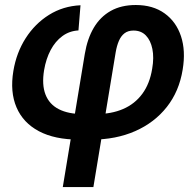

<svg xmlns="http://www.w3.org/2000/svg" viewBox="-20 -554 791 778"><path d="M234.4 204.1 323.7 -335.9Q334 -397.5 360.1 -441.7Q386.2 -485.8 428.7 -509.8Q471.2 -533.7 530.3 -533.7Q599.6 -533.7 646.7 -500Q693.8 -466.3 713.4 -407.2Q732.9 -348.1 720.2 -272Q706.1 -184.1 656 -120.6Q606 -57.1 527.8 -22.7Q449.7 11.7 351.6 11.7H299.3Q202.1 11.7 137.9 -22.2Q73.7 -56.2 46.9 -118.9Q20 -181.6 34.2 -266.6Q46.4 -340.3 84 -399.2Q121.6 -458 178.5 -493.7Q235.4 -529.3 306.2 -532.7L297.9 -430.7Q261.2 -428.7 232.7 -407.7Q204.1 -386.7 185.3 -351.3Q166.5 -315.9 158.7 -270Q148.9 -210.9 164.3 -171.1Q179.7 -131.3 218.3 -111.6Q256.8 -91.8 316.4 -91.8H368.7Q431.2 -91.8 478.8 -112.3Q526.4 -132.8 556.6 -173.8Q586.9 -214.8 596.7 -275.9Q604.5 -320.8 597.4 -355.7Q590.3 -390.6 571 -410.4Q551.8 -430.2 521 -430.2Q499 -430.2 484.6 -419.2Q470.2 -408.2 461.7 -388.2Q453.1 -368.2 448.7 -341.8L358.4 204.1Z"/></svg>

Font: Inter 28pt SemiBold
Style: Italic
Weight: 600
Italic angle: -9.3988°
Designer: Rasmus Andersson
Foundry: rsms
Version: Version 4.001;git-66647c0bb